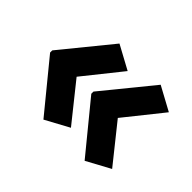

<svg xmlns="http://www.w3.org/2000/svg" viewBox="-99 -681 814 814"><g transform="rotate(45 307.5 -274.0)"><path d="M40 -280 221 -502 328 -444 192 -274 328 -104 221 -46 40 -267ZM287 -280 468 -502 575 -444 439 -274 575 -104 468 -46 287 -267Z"/></g></svg>

Font: Noto Sans Devanagari
Style: Bold
Weight: 700
Version: Version 2.003